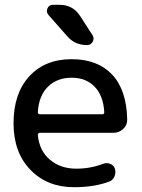

<svg xmlns="http://www.w3.org/2000/svg" viewBox="-20 -780 599 810"><path d="M230.5 -759.8Q288.1 -759.8 318.4 -711.9L370.1 -631.8Q378.9 -618.2 371.1 -604Q363.3 -589.8 346.7 -589.8Q295.9 -589.8 263.7 -627L184.6 -716.8Q173.8 -729.5 180.2 -744.6Q186.5 -759.8 204.1 -759.8ZM282.2 -452.1Q220.7 -452.1 182.1 -414.1Q143.6 -376 139.6 -306.6Q139.6 -297.9 148.4 -297.9H411.1Q419.9 -297.9 419.9 -306.6Q416 -376 379.4 -414.1Q342.8 -452.1 282.2 -452.1ZM292 9.8Q179.7 9.8 108.4 -63.5Q37.1 -136.7 37.1 -259.8Q37.1 -385.7 103.5 -458Q169.9 -530.3 282.2 -530.3Q391.6 -530.3 452.6 -465.8Q513.7 -401.4 516.6 -277.3Q517.6 -252.9 500 -236.3Q482.4 -219.7 458 -219.7H148.4Q140.6 -219.7 139.6 -210.9Q145.5 -144.5 190.4 -106.4Q235.4 -68.4 301.8 -68.4Q361.3 -68.4 415 -88.9Q429.7 -94.7 444.8 -88.9Q460 -83 464.8 -68.4Q469.7 -51.8 462.9 -35.6Q456.1 -19.5 440.4 -13.7Q377 9.8 292 9.8Z"/></svg>

Font: Rounded Mgen+ 2p medium
Style: Regular
Weight: 500
Designer: [Source Han Sans]
Ryoko NISHIZUKA  (kana & ideographs); Paul D. Hunt (Latin, Greek & Cyrillic); Wenlong ZHANG  (bopomofo
Version: Version 1.059.20150602